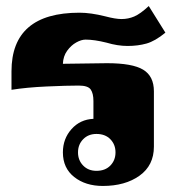

<svg xmlns="http://www.w3.org/2000/svg" viewBox="-20 -605 588 635"><path d="M188 -101Q188 -146 216.5 -178Q245 -210 289 -212V-271Q289 -296 280 -309Q271 -322 240 -322Q201 -322 134.5 -319Q68 -316 18 -308V-369Q18 -563 243 -563Q280 -563 328 -551Q362 -542 382 -542Q404 -542 424 -550.5Q444 -559 472 -585L527 -497Q493 -469 464.5 -461Q436 -453 402 -453Q369 -453 332 -464Q292 -474 263 -474Q249 -474 232 -464.5Q215 -455 202 -437Q189 -419 188 -394L334 -396Q418 -396 453.5 -374.5Q489 -353 489 -303V-120Q489 -58 441.5 -24Q394 10 320 10Q263 10 225.5 -19.5Q188 -49 188 -101ZM362 -101Q362 -127 345 -144.5Q328 -162 299 -162Q272 -162 255 -144.5Q238 -127 238 -101Q238 -75 255 -57.5Q272 -40 299 -40Q328 -40 345 -57.5Q362 -75 362 -101Z"/></svg>

Font: Taviraj Black
Style: Regular
Weight: 900
Designer: Katatrad Team
Foundry: CadsonDemak
Version: Version 1.030